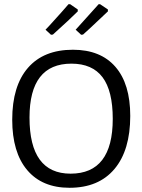

<svg xmlns="http://www.w3.org/2000/svg" viewBox="-20 -883 675 911"><path d="M527.5 -566C480.5 -620 413.3 -647 326 -647C233.3 -647 162.2 -618.3 112.5 -561C62.8 -503.7 38 -421.7 38 -315C38 -211.7 61.7 -132 109 -76C156.3 -20 223.3 8 310 8C402 8 473 -21.7 523 -81C573 -140.3 598 -224.3 598 -333C598 -434.3 574.5 -512 527.5 -566ZM120 -325C120 -495.7 186.3 -581 319 -581C385 -581 434.2 -559.5 466.5 -516.5C498.8 -473.5 515 -407.7 515 -319C515 -145.7 448.3 -59 315 -59C185 -59 120 -147.7 120 -325ZM214 -761 196 -742 222 -718 231 -719C285.7 -768.3 325 -805 349 -829V-838L313 -863H305C291.7 -847 261.3 -813 214 -761ZM448 -863 339 -742 365 -718 374 -719 406 -748 492 -829V-838L455 -863Z"/></svg>

Font: Alegreya Sans SC
Style: Regular
Weight: 400
Designer: Juan Pablo del Peral
Foundry: Huerta Tipografica
Version: Version 1.000;PS 001.000;hotconv 1.0.70;makeotf.lib2.5.58329